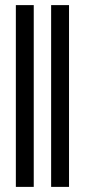

<svg xmlns="http://www.w3.org/2000/svg" viewBox="-20 -731 332 751"><path d="M42 0V-711H112V0ZM180 0V-711H250V0Z"/></svg>

Font: Junicode Two Beta Condensed Medium
Style: Regular
Weight: 500
Width: 3
Designer: Peter S. Baker
Foundry: Briery Creek Software
Version: Version 1.053; ttfautohint (v1.8.4)